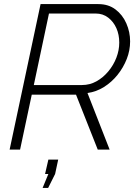

<svg xmlns="http://www.w3.org/2000/svg" viewBox="-20 -730 664 937"><path d="M27 0 178 -710H460Q509 -710 543.5 -684Q578 -658 596.5 -616Q615 -574 615 -528Q615 -484 598.5 -442Q582 -400 553.5 -364.5Q525 -329 487.5 -305.5Q450 -282 407 -276L515 0H457L351 -268H135L78 0ZM380 -315Q418 -315 450.5 -333Q483 -351 508.5 -381.5Q534 -412 548 -448.5Q562 -485 562 -522Q562 -561 548 -592.5Q534 -624 508 -644Q482 -664 447 -664H219L145 -315ZM188 187 216 119H200L216 49H264L249 119L215 187Z"/></svg>

Font: Raleway Thin Light
Style: Italic
Weight: 300
Italic angle: -12°
Version: Version 4.026